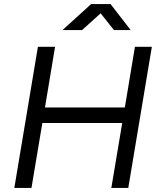

<svg xmlns="http://www.w3.org/2000/svg" viewBox="-20 -932 791 952"><path d="M168 -700H253L203 -399H599L649 -700H733L616 0H532L586 -322H190L136 0H51ZM432 -912H528L628 -783H545L479 -866L387 -783H290Z"/></svg>

Font: Oak Sans
Style: Italic
Weight: 400
Italic angle: -9.49998°
Foundry: Erik Kennedy, Walven
Version: Version 1.000